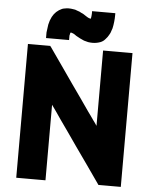

<svg xmlns="http://www.w3.org/2000/svg" viewBox="-61 -969 814 1029"><g transform="rotate(5 346.0 -454.5)"><path d="M301.8 -915Q307.6 -913.1 314.5 -910.2Q320.3 -908.2 326.2 -906.2Q331.1 -903.3 335 -901.4Q339.8 -899.4 343.8 -897.5Q347.7 -895.5 350.6 -893.6Q352.5 -891.6 356.4 -889.6Q356.4 -889.6 356.4 -889.6Q356.4 -889.6 356.4 -889.6Q363.3 -884.8 370.1 -880.9Q376 -877 383.8 -875Q384.8 -875 385.7 -874Q386.7 -874 387.7 -874Q387.7 -874 387.7 -874Q388.7 -874 388.7 -874Q388.7 -874 388.7 -874Q388.7 -874 388.7 -875Q388.7 -875 388.7 -875Q388.7 -875 388.7 -875Q388.7 -875 388.7 -875Q388.7 -875 388.7 -875Q390.6 -877.9 390.6 -881.8Q391.6 -884.8 391.6 -887.7Q392.6 -894.5 392.6 -901.4Q392.6 -908.2 392.6 -915Q395.5 -915 398.4 -915Q400.4 -915 403.3 -915Q416 -915 428.7 -915Q441.4 -915 454.1 -915Q461.9 -915 470.7 -915Q478.5 -915 487.3 -915Q495.1 -915 502.9 -915Q510.7 -915 517.6 -915Q517.6 -912.1 517.6 -910.2Q517.6 -907.2 517.6 -905.3Q517.6 -886.7 515.6 -869.1Q513.7 -850.6 509.8 -833Q505.9 -820.3 501 -807.6Q495.1 -795.9 487.3 -784.2Q486.3 -782.2 476.6 -771.5Q466.8 -759.8 452.1 -753.9Q441.4 -750 430.7 -748Q420.9 -746.1 409.2 -746.1Q397.5 -746.1 385.7 -748Q375 -751 363.3 -753.9Q352.5 -758.8 341.8 -763.7Q331.1 -769.5 320.3 -775.4Q320.3 -775.4 320.3 -775.4Q320.3 -775.4 320.3 -775.4Q313.5 -780.3 307.6 -784.2Q300.8 -788.1 293 -790Q292 -790 291 -791Q290 -791 289.1 -791Q289.1 -791 288.1 -791Q288.1 -791 288.1 -790Q288.1 -790 288.1 -790Q288.1 -790 288.1 -790Q288.1 -790 288.1 -790Q287.1 -790 287.1 -789.1Q285.2 -786.1 285.2 -782.2Q284.2 -778.3 283.2 -774.4Q283.2 -768.6 283.2 -761.7Q283.2 -755.9 283.2 -750Q280.3 -750 278.3 -750Q275.4 -750 273.4 -750Q260.7 -750 248 -750Q235.4 -750 222.7 -750Q214.8 -750 206.1 -750Q198.2 -750 189.5 -750Q181.6 -750 174.8 -750Q167 -750 159.2 -750Q159.2 -752.9 159.2 -754.9Q159.2 -757.8 159.2 -759.8Q159.2 -764.6 159.2 -770.5Q159.2 -775.4 159.2 -780.3Q160.2 -791 162.1 -801.8Q163.1 -812.5 165 -823.2Q168 -834 170.9 -844.7Q174.8 -855.5 179.7 -865.2Q188.5 -881.8 201.2 -893.6Q213.9 -905.3 231.4 -913.1Q239.3 -916 248 -917Q255.9 -918.9 264.6 -918.9Q265.6 -918.9 266.6 -918.9Q279.3 -918.9 289.1 -917Q300.8 -915 301.8 -915ZM469.7 -304.7Q469.7 -345.7 469.7 -385.7Q469.7 -426.8 469.7 -466.8Q469.7 -500 469.7 -534.2Q469.7 -567.4 469.7 -600.6Q469.7 -627.9 469.7 -655.3Q469.7 -682.6 469.7 -710Q472.7 -710 474.6 -710Q477.5 -710 480.5 -710Q485.4 -710 490.2 -710Q495.1 -710 500 -710Q510.7 -710 521.5 -710Q532.2 -710 543 -710Q553.7 -710 564.5 -710Q575.2 -710 585.9 -710Q596.7 -710 606.4 -710Q617.2 -710 627.9 -710Q627.9 -707 627.9 -705.1Q627.9 -702.1 627.9 -700.2Q627.9 -620.1 627.9 -541Q627.9 -460.9 627.9 -381.8Q627.9 -327.1 627.9 -272.5Q627.9 -217.8 627.9 -163.1Q627.9 -120.1 627.9 -77.1Q627.9 -33.2 627.9 9.8Q626 9.8 623 9.8Q620.1 9.8 618.2 9.8Q606.4 9.8 593.8 9.8Q582 9.8 570.3 9.8Q562.5 9.8 553.7 9.8Q545.9 9.8 537.1 9.8Q530.3 9.8 522.5 9.8Q515.6 9.8 507.8 9.8Q506.8 8.8 505.9 7.8Q505.9 6.8 504.9 5.9Q470.7 -43 436.5 -91.8Q402.3 -140.6 368.2 -188.5Q344.7 -222.7 321.3 -255.9Q297.9 -289.1 274.4 -322.3Q261.7 -340.8 249 -359.4Q236.3 -377.9 222.7 -396.5Q222.7 -355.5 222.7 -314.5Q222.7 -274.4 222.7 -233.4Q222.7 -200.2 222.7 -167Q222.7 -132.8 222.7 -99.6Q222.7 -72.3 222.7 -44.9Q222.7 -17.6 222.7 9.8Q220.7 9.8 217.8 9.8Q215.8 9.8 212.9 9.8Q197.3 9.8 181.6 9.8Q166 9.8 150.4 9.8Q139.6 9.8 128.9 9.8Q118.2 9.8 107.4 9.8Q96.7 9.8 85.9 9.8Q75.2 9.8 65.4 9.8Q65.4 7.8 65.4 4.9Q65.4 2.9 65.4 0Q65.4 -80.1 65.4 -159.2Q65.4 -238.3 65.4 -318.4Q65.4 -373 65.4 -427.7Q65.4 -482.4 65.4 -537.1Q65.4 -580.1 65.4 -623Q65.4 -667 65.4 -710Q67.4 -710 70.3 -710Q72.3 -710 75.2 -710Q86.9 -710 98.6 -710Q110.4 -710 123 -710Q130.9 -710 138.7 -710Q147.5 -710 155.3 -710Q163.1 -710 169.9 -710Q177.7 -710 185.5 -710Q185.5 -709 186.5 -708Q187.5 -707 188.5 -706.1Q222.7 -657.2 256.8 -608.4Q290 -560.5 324.2 -511.7Q347.7 -478.5 371.1 -445.3Q394.5 -412.1 418 -377.9Q425.8 -367.2 433.6 -356.4Q441.4 -344.7 449.2 -334Q454.1 -327.1 460 -319.3Q464.8 -311.5 469.7 -304.7Z"/></g></svg>

Font: LeFont
Style: Bold
Weight: 800
Designer: Leryon MEDIA
Version: Version 1.0